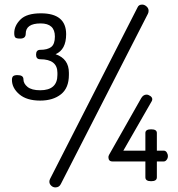

<svg xmlns="http://www.w3.org/2000/svg" viewBox="-20 -789 774 836"><path d="M32 -441C32 -417.7 42.7 -396.8 64 -378.5C85.3 -360.2 115.7 -351 155 -351C192.3 -351 222.5 -360.2 245.5 -378.5C268.5 -396.8 280 -425 280 -463V-472C280 -512.7 260.7 -539.7 222 -553C252.7 -566.3 268 -595.3 268 -640C268 -700.7 231.3 -731 158 -731C116.7 -731 87 -722 69 -704C51 -686 42 -666.3 42 -645C42 -635 43.7 -628.5 47 -625.5C50.3 -622.5 57.3 -621 68 -621C84 -621 92 -628 92 -642C92 -672 113.7 -687 157 -687C198.3 -687 219 -668 219 -630C219 -608 213.7 -592.8 203 -584.5C192.3 -576.2 176.3 -572 155 -572C143 -572 137 -565 137 -551C137 -537.7 143 -531 155 -531C205 -531 230 -511.3 230 -472V-463C230 -418.3 205 -396 155 -396C130.3 -396 112 -400.8 100 -410.5C88 -420.2 82 -431.3 82 -444C82 -456 73.3 -462 56 -462C47.3 -462 41.2 -460.5 37.5 -457.5C33.8 -454.5 32 -449 32 -441ZM195 2C195 8.7 197.7 14.5 203 19.5C208.3 24.5 214.3 27 221 27C232.3 27 240.3 22 245 12L624 -729C626 -733 627 -737.3 627 -742C627 -749.3 624 -755.7 618 -761C612 -766.3 605.7 -769 599 -769C589 -769 582.3 -765 579 -757L198 -10C196 -6 195 -2 195 2ZM452 -105C452 -92.3 458 -86 470 -86H613V-17C613 -5.7 621.3 0 638 0C654.7 0 663 -5.7 663 -17V-86H693C697.7 -86 701.8 -88.3 705.5 -93C709.2 -97.7 711 -103 711 -109C711 -115 709.3 -120.5 706 -125.5C702.7 -130.5 698.3 -133 693 -133H663V-210C663 -220.7 654.7 -226 638 -226C621.3 -226 613 -220.7 613 -210V-133H517L641 -349C642.3 -351.7 643 -354.3 643 -357C643 -362.3 640.2 -367 634.5 -371C628.8 -375 623.3 -377 618 -377C608.7 -377 601 -372 595 -362L455 -115C453 -111 452 -107.7 452 -105Z"/></svg>

Font: Terminal Dosis
Style: Book
Weight: 400
Designer: EdgarTolentino, PabloImpallari, IginoMarini
Foundry: EdgarTolentino, PabloImpallari, IginoMarini
Version: Version 1.006